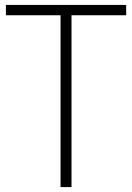

<svg xmlns="http://www.w3.org/2000/svg" viewBox="-20 -760 536 780"><path d="M226 0V-698H4V-740H492.5V-698H270.5V0Z"/></svg>

Font: Encode Sans Condensed ExLight
Style: Regular
Weight: 275
Width: 3
Designer: Multiple Designers
Foundry: Impallari Type
Version: Version 2.000